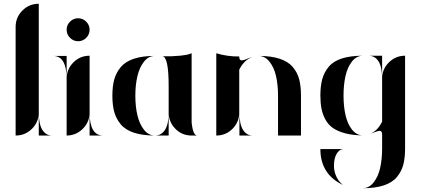

<svg xmlns="http://www.w3.org/2000/svg" viewBox="-20 -720 2237 1020"><path d="M257 0H186V-123Q186 -72 150 -36Q114 0 63 0V-577Q63 -628 99 -664Q135 -700 186 -700V-123Q186 -60 205 -30Q224 0 257 0Z M528 0H456V-118Q454 -69 418.5 -34.5Q383 0 334 0V-302Q334 -302 334 -303Q333 -423 262 -423H334V-304Q335 -354 370.5 -389Q406 -424 456 -424V-123Q456 -122 456 -119Q457 0 528 0ZM438 -519Q420 -501 395 -501Q370 -501 352 -519Q334 -537 334 -562Q334 -587 352 -605Q370 -623 395 -623Q420 -623 438 -605Q456 -587 456 -562Q456 -537 438 -519Z M1028 0H995Q945 -1 910.5 -37Q876 -73 876 -123V-263Q876 -418 843 -421L876 -420L843 -421Q897 -420 936 -424Q975 -428 986 -433L998 -437V-70Q1005 0 1028 0ZM804 0Q737 0 691.5 -15Q646 -30 621.5 -59.5Q597 -89 587 -125Q577 -161 577 -211.5Q577 -262 587 -298Q597 -334 621.5 -363.5Q646 -393 691.5 -408Q737 -423 804 -423Q769 -423 745 -392.5Q721 -362 710 -315.5Q699 -269 699 -211.5Q699 -154 710 -107.5Q721 -61 745 -30.5Q769 0 804 0ZM804 0Q837 0 856.5 -30Q876 -60 876 -122V0Z M1353 -423Q1420 -423 1465.5 -408Q1511 -393 1535.5 -364Q1560 -335 1569.5 -298.5Q1579 -262 1579 -212V0H1457V-211V-212Q1457 -269 1446.5 -315.5Q1436 -362 1411.5 -392.5Q1387 -423 1353 -423ZM1252 -123Q1252 -60 1271 -30Q1290 0 1323 0H1252ZM1291 -407Q1305 -413 1324 -418Q1278 -404 1251 -350V-123Q1251 -72 1215.5 -36Q1180 0 1129 0V-437Q1189 -419 1251 -420V-418Q1251 -415 1251.5 -413Q1252 -411 1252.5 -408Q1253 -405 1254.5 -403.5Q1256 -402 1259 -400.5Q1262 -399 1266 -399.5Q1270 -400 1276.5 -401.5Q1283 -403 1291 -407Z M1909 -1Q1855 -1 1815 -11.5Q1775 -22 1749.5 -39.5Q1724 -57 1709 -84.5Q1694 -112 1688 -142.5Q1682 -173 1682 -213Q1682 -263 1692 -299.5Q1702 -336 1726.5 -365.5Q1751 -395 1796.5 -409.5Q1842 -424 1909 -424Q1874 -424 1850 -393.5Q1826 -363 1815.5 -316.5Q1805 -270 1805 -212.5Q1805 -155 1815.5 -108.5Q1826 -62 1850 -31.5Q1874 -1 1909 -1ZM2132 0V68Q2132 119 2122.5 155Q2113 191 2088.5 220.5Q2064 250 2018.5 265Q1973 280 1906 280Q1940 280 1964.5 249.5Q1989 219 1999.5 172.5Q2010 126 2010 68V-6Q2010 -12 2009 -15Q2008 -18 2005 -22Q2002 -26 1993 -24.5Q1984 -23 1970 -17.5Q1956 -12 1938 -6Q1984 -20 2010 -74V-302Q2010 -364 1991 -394Q1972 -424 1938 -424H2010V-302Q2010 -353 2046 -388.5Q2082 -424 2132 -424ZM1805 72Q1789 72 1776.5 86Q1764 100 1758.5 122.5Q1753 145 1754.5 170.5Q1756 196 1768.5 221.5Q1781 247 1803 263Q1745 236 1715 191Q1682 142 1682 72Z"/></svg>

Font: Oscilla
Style: Regular
Weight: 400
Designer: Ryan Lin
Version: Version 1.0